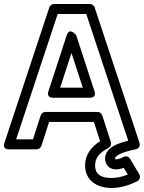

<svg xmlns="http://www.w3.org/2000/svg" viewBox="-33 -721 719 959"><path d="M546 125C559.7 125 574.5 121.3 585.2 117.4L605.2 150.8C575.4 162.7 549.1 168 524 168C468.2 168 442 147.6 442 105C442 71.3 459.9 43.1 508.4 18.2C519.5 12.6 524.3 -0.9 520.8 -11.7L477.8 -144.7C474.4 -155.3 463.8 -162 454 -162H194C182.9 -162 173.2 -154 170.2 -144.6L131.8 -25H47.6L255.1 -651H397.9L607.6 -18.3C575.2 -10.2 550.5 -1.6 532 9.6C509.8 23.1 492 43.3 492 70C492 84.5 496.4 99.5 507.5 110.4C518.1 120.8 532.4 125 546 125ZM542 70C542 67.4 542.8 61.6 558 52.4C572 43.9 601.7 33.5 645.1 24.5C666.3 20.1 667 2 663.7 -7.9L439.7 -683.9C436.7 -692.9 427.1 -701 416 -701H237C227.5 -701 216.8 -694.4 213.3 -683.9L-10.7 -7.9C-22.7 28.4 13 25 13 25H150C159.8 25 170.4 18.2 173.8 7.6L212.2 -112H435.8L466.9 -15.7C420.3 13.4 392 54.5 392 105C392 182.7 454.2 218 524 218C565.4 218 608.2 206.3 652.2 184.4C667.4 176.7 669 160.1 662.5 149.2L616.5 72.2C608.3 58.5 592 57 581.1 64.2C574.3 68.8 555.8 75 546 75C541.9 75 542 75 542 70ZM233 -233H415C415 -233 450.6 -229.6 438.8 -265.8L347.8 -544.8C347.8 -544.8 314.5 -588.5 300.2 -544.8L209.2 -265.8C209.2 -265.8 195 -233 233 -233ZM267.5 -283 324 -456.4 380.6 -283Z"/></svg>

Font: Fog Sans
Style: Outline
Weight: 700
Foundry: Intel Corporation
Version: Version 1.00